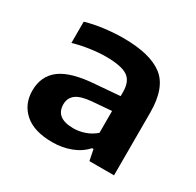

<svg xmlns="http://www.w3.org/2000/svg" viewBox="-108 -867 702 689"><g transform="rotate(30 243.0 -522.0)"><path d="M184 -297Q107.5 -297 68.5 -331.8Q29.5 -366.5 29.5 -422Q29.5 -483 73.5 -515.8Q117.5 -548.5 216 -555L314 -563V-580.5Q314 -624.5 288 -642Q262 -659.5 198 -659.5Q168.5 -659.5 133.5 -654.5Q98.5 -649.5 65.5 -640V-728Q101.5 -738.5 142 -743.5Q182.5 -748.5 219 -748.5Q330 -748.5 382.8 -708.2Q435.5 -668 435.5 -564.5V-305H333.5L324.5 -350H318.5Q295.5 -324 259.8 -310.5Q224 -297 184 -297ZM150.5 -435Q150.5 -378 224.5 -378Q247.5 -378 271 -386Q294.5 -394 314 -411V-501.5L233.5 -495Q188.5 -491 169.5 -476Q150.5 -461 150.5 -435Z"/></g></svg>

Font: Encode Sans Semi Expanded SemiBold
Style: Regular
Weight: 600
Width: 6
Designer: Multiple Designers
Foundry: Impallari Type
Version: Version 3.000; ttfautohint (v1.8.3) -l 8 -r 50 -G 200 -x 14 